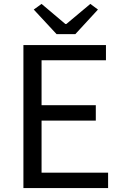

<svg xmlns="http://www.w3.org/2000/svg" viewBox="-20 -964 628 984"><path d="M100 -733H523V-655H193V-425H471V-346H193V-79H534V0H100ZM153 -915 193 -944 315 -841H320L443 -944L482 -915L366 -789H270Z"/></svg>

Font: 思源黑体R
Style: Regular
Weight: 400
Designer: Ryoko NISHIZUKA  (kana & ideographs); Paul D. Hunt (Latin, Greek & Cyrillic); Wenlong ZHANG  (bopomofo); Sandoll Communi
Foundry: Adobe Systems Incorporated
Version: Version 1.00 June 24, 2014, initial release